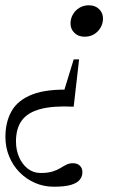

<svg xmlns="http://www.w3.org/2000/svg" viewBox="-38 -453 476 727"><path d="M282.5 -314Q258.5 -314 243.8 -328.5Q229 -343 229 -364Q229 -382.5 238 -398.2Q247 -414 262.8 -423.5Q278.5 -433 298.5 -433Q322.5 -433 337.2 -418.5Q352 -404 352 -383Q352 -364.5 343 -348.8Q334 -333 318.5 -323.5Q303 -314 282.5 -314ZM165.5 254Q127.5 254 94.5 239.5Q61.5 225 36.2 199.5Q11 174 -3.2 139.5Q-17.5 105 -17.5 65.5Q-17.5 9 6 -32.5Q29.5 -74 84.8 -95.5Q140 -117 235.5 -113L188.5 -56.5L241 -228H261.5L241 -49Q163 -53 114.8 -40Q66.5 -27 44.5 3.2Q22.5 33.5 22.5 82.5Q22.5 114.5 34.2 141.8Q46 169 67 185.5Q88 202 116 202Q143 202 160.8 196.5Q178.5 191 190.5 183.5Q202.5 176 213.5 170.5Q224.5 165 238 165Q255 165 264.5 174.5Q274 184 274 199Q274 214.5 264.5 227Q255 239.5 231.5 246.8Q208 254 165.5 254Z"/></svg>

Font: Newsreader Text
Style: Italic
Weight: 400
Italic angle: -17°
Designer: Hugues Gentile
Foundry: Production Type
Version: Version 1.001